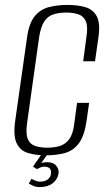

<svg xmlns="http://www.w3.org/2000/svg" viewBox="-20 -619 441 780"><path d="M167 12Q125 12 93.5 2.5Q62 -7 47.5 -37.5Q33 -68 42 -130L90 -468Q98 -525 121 -553Q144 -581 178.5 -590Q213 -599 254 -599Q297 -599 328 -589.5Q359 -580 373.5 -552Q388 -524 380 -468L366 -370H318L331 -468Q338 -512 328.5 -533Q319 -554 298 -561Q277 -568 249 -568Q221 -568 198 -561Q175 -554 160.5 -533Q146 -512 139 -468L90 -119Q84 -75 93 -54Q102 -33 123 -26Q144 -19 172 -19Q200 -19 223 -26Q246 -33 261.5 -54Q277 -75 282 -119L293 -201H342L332 -130Q323 -67 300.5 -37Q278 -7 244 2.5Q210 12 167 12ZM141 141Q126 141 115 136Q104 131 97 127L108 107Q113 111 124 115Q135 119 142 119Q163 119 174.5 109.5Q186 100 187 87Q191 58 159 58Q152 58 144.5 61Q137 64 130 68L114 58L154 0H178L143 50L138 48Q146 43 155 41.5Q164 40 172 40Q197 40 208.5 54.5Q220 69 218 85Q214 110 194 125.5Q174 141 141 141Z"/></svg>

Font: Alumni Sans Light
Style: Italic
Weight: 300
Italic angle: -8°
Version: Version 1.016